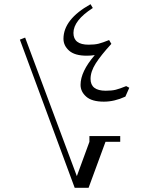

<svg xmlns="http://www.w3.org/2000/svg" viewBox="-20 -890 740 910"><path d="M74.2 -702.1 99.1 -711.9 344.2 -55.2 403.8 -217.8V-245.1H549.8V-217.8H480L399.9 0H334ZM280.8 -706.1Q280.8 -798.3 409.2 -870.1L419.9 -852.1Q328.1 -793 328.1 -733.9Q328.1 -678.2 399.9 -678.2Q428.7 -678.2 447.3 -682.9Q465.8 -687.5 497.1 -700.2L507.8 -682.1Q458.5 -628.4 433.8 -589.6Q409.2 -550.8 409.2 -516.1Q409.2 -460 481 -460Q509.8 -460 528.3 -464.6Q546.9 -469.2 578.1 -481.9L592.8 -474.1L574.2 -432.1Q522.5 -408.2 472.2 -408.2Q415.5 -408.2 388.7 -431.9Q361.8 -455.6 361.8 -487.8Q361.8 -550.8 429.2 -628.9Q411.1 -626 391.1 -626Q334.5 -626 307.6 -649.9Q280.8 -673.8 280.8 -706.1Z"/></svg>

Font: Dehuti Alt
Style: Book
Weight: 400
Version: Version 1.2